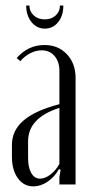

<svg xmlns="http://www.w3.org/2000/svg" viewBox="-20 -664 320 691"><path d="M195.8 -644H208Q208 -607.4 189.2 -584.2Q170.4 -561 141.1 -561Q112.3 -561 93.3 -584.7Q74.2 -608.4 74.2 -644H85.9Q85.9 -622.6 101.6 -608.4Q117.2 -594.2 141.1 -594.2Q165 -594.2 180.4 -608.4Q195.8 -622.6 195.8 -644ZM22.9 -100.1V-142.1Q22.9 -194.3 64.5 -230.2Q106 -266.1 193.8 -289.1V-409.2Q193.8 -441.9 176.3 -462.4Q158.7 -482.9 129.9 -482.9Q109.4 -482.9 88.6 -472.2Q67.9 -461.4 53.2 -443.8L40 -455.1Q81.1 -502 140.1 -502Q189.5 -502 220.7 -468.8Q252 -435.5 252 -383.8V0H193.8V-26.9L198.2 -53.2L191.9 -55.2Q176.3 -26.9 151.1 -10Q126 6.8 100.1 6.8Q65.4 6.8 44.2 -22.7Q22.9 -52.2 22.9 -100.1ZM124 -21Q142.1 -21 161.6 -35.9Q181.2 -50.8 193.8 -74.2V-275.9Q81.1 -239.7 81.1 -155.8V-94.2Q81.1 -60.5 92.8 -40.8Q104.5 -21 124 -21Z"/></svg>

Font: Moniqa Narrow Heading
Style: Regular
Weight: 400
Width: 4
Designer: Rajesh Rajput
Foundry: Rajesh Rajput
Version: Version 1.000